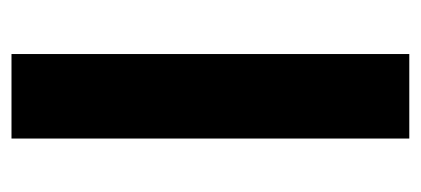

<svg xmlns="http://www.w3.org/2000/svg" viewBox="-219 -513 732 334"><g transform="rotate(-90 147.0 -346.0)"><path d="M220 -692V0H73V-692Z"/></g></svg>

Font: FiraGO SemiBold
Style: Regular
Weight: 600
Designer: bBox Type
Foundry: bBox Type GmbH
Version: Version 1.001;PS 001.001;hotconv 1.0.88;makeotf.lib2.5.64775